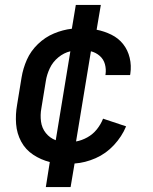

<svg xmlns="http://www.w3.org/2000/svg" viewBox="-20 -653 616 775"><path d="M165 102H265L281 7Q324 4 366 -14.5Q408 -33 440 -67.5Q472 -102 489 -143L396 -174Q387 -151 371 -131Q355 -111 332.5 -98.5Q310 -86 287 -82L347 -446Q367 -441 382.5 -427.5Q398 -414 403.5 -394Q409 -374 406 -353Q406 -351 405 -350H505L506 -355Q511 -388 503.5 -419.5Q496 -451 477 -475Q458 -499 429.5 -513Q401 -527 370 -533L387 -633H286L270 -537Q234 -533 198 -518Q162 -503 133 -475Q104 -447 88.5 -412Q73 -377 67 -340L49 -230Q42 -191 45 -152.5Q48 -114 65.5 -81.5Q83 -49 114 -28.5Q145 -8 181 1ZM205 -87Q181 -96 165 -116Q149 -136 145.5 -162.5Q142 -189 147 -216L165 -326Q169 -352 181 -377.5Q193 -403 215.5 -421.5Q238 -440 264 -446Z"/></svg>

Font: Iosevka Sparkle Medium
Style: Italic
Weight: 500
Italic angle: -9°
Designer: Belleve Invis
Foundry: Belleve Invis
Version: Version 4.5.0; ttfautohint (v1.8.3)